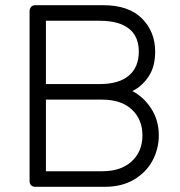

<svg xmlns="http://www.w3.org/2000/svg" viewBox="-20 -720 693 740"><path d="M94 -22V-677Q94 -687 100 -693.5Q106 -700 116 -700H377Q476 -700 527 -649Q578 -598 578 -521Q578 -462 552 -424Q526 -386 490 -369Q533 -347 562.5 -302Q592 -257 592 -198Q592 -146 567.5 -100.5Q543 -55 496 -27.5Q449 0 384 0H116Q106 0 100 -6Q94 -12 94 -22ZM157 -396H364Q438 -396 476.5 -428.5Q515 -461 515 -521Q515 -580 476.5 -610Q438 -640 364 -640H157ZM157 -60H374Q447 -60 488 -98.5Q529 -137 529 -198Q529 -260 488 -298Q447 -336 374 -336H157Z"/></svg>

Font: Rubik
Style: Regular
Weight: 300
Designer: Hubert & Fischer
Foundry: Hubert & Fischer
Version: Version 1.100